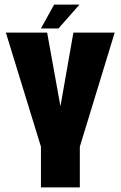

<svg xmlns="http://www.w3.org/2000/svg" viewBox="-20 -817 526 837"><path d="M158.5 0V-177.5L5.5 -675H185.5L243.5 -353.5L300 -675H480L328 -177.5V0ZM158.5 -693 216 -797H326.5L235 -693Z"/></svg>

Font: Anybody Condensed ExtraBold
Style: Regular
Weight: 800
Width: 3
Designer: Tyler Finck
Foundry: Etcetera Type Company
Version: Version 1.010; ttfautohint (v1.8.3) -l 8 -r 50 -G 200 -x 14 